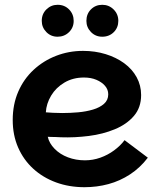

<svg xmlns="http://www.w3.org/2000/svg" viewBox="-20 -773 659 800"><path d="M332 7Q268 7 213.5 -13Q159 -33 118.5 -70Q78 -107 55.5 -158.5Q33 -210 33 -273Q33 -338 56 -391Q79 -444 120 -482Q161 -520 214 -540.5Q267 -561 326 -561Q376 -561 420 -547.5Q464 -534 497.5 -509.5Q531 -485 549.5 -451Q568 -417 568 -377Q568 -325 538 -290Q508 -255 458.5 -234.5Q409 -214 350 -206.5Q291 -199 234 -201Q225 -202 213 -202Q201 -202 191.5 -202.5Q182 -203 179 -203Q185 -176 207.5 -153Q230 -130 263 -117.5Q296 -105 334 -105Q367 -105 398 -116Q429 -127 455.5 -146.5Q482 -166 499 -189L596 -116Q564 -74 522 -46.5Q480 -19 432 -6Q384 7 332 7ZM239 -302Q272 -302 305.5 -305Q339 -308 367.5 -316.5Q396 -325 413.5 -340.5Q431 -356 431 -380Q431 -400 417.5 -415.5Q404 -431 381.5 -440.5Q359 -450 330 -450Q284 -450 248.5 -429Q213 -408 193 -374.5Q173 -341 171 -305Q183 -304 201 -303Q219 -302 239 -302ZM220 -620Q192 -620 173 -639.5Q154 -659 154 -686Q154 -715 173.5 -734Q193 -753 220 -753Q249 -753 268 -733.5Q287 -714 287 -686Q287 -658 267.5 -639Q248 -620 220 -620ZM406 -620Q378 -620 359 -639.5Q340 -659 340 -686Q340 -715 359 -734Q378 -753 406 -753Q434 -753 453.5 -733.5Q473 -714 473 -686Q473 -658 454 -639Q435 -620 406 -620Z"/></svg>

Font: Parkinsans Light SemiBold
Style: Regular
Weight: 600
Version: Version 1.000